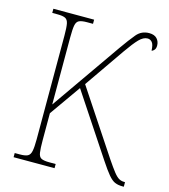

<svg xmlns="http://www.w3.org/2000/svg" viewBox="-108 -806 786 892"><g transform="rotate(15 285.0 -360.0)"><path d="M40 0V-20H65Q90 -20 102 -26Q114 -32 118 -51Q122 -70 122 -108V-606Q122 -645 118.5 -663.5Q115 -682 103 -688Q91 -694 65 -694H40V-714H236V-694H207Q181 -694 169 -688Q157 -682 153.5 -663.5Q150 -645 150 -606V-283L383 -617Q416 -664 439.5 -692Q463 -720 500 -720Q525 -720 537.5 -706.5Q550 -693 550 -673Q550 -660 544 -652.5Q538 -645 531 -644Q530 -673 521 -683.5Q512 -694 499 -694Q479 -694 458.5 -673Q438 -652 406 -606L273 -414L477 -106Q500 -72 514.5 -53.5Q529 -35 540.5 -28.5Q552 -22 566 -22H570V0H564Q542 0 527 -6.5Q512 -13 495 -33Q478 -53 451 -94L255 -390L150 -241V-111Q150 -71 153 -51.5Q156 -32 168 -26Q180 -20 206 -20H237V0Z"/></g></svg>

Font: Noto Serif Condensed Thin
Style: Regular
Weight: 100
Width: 3
Designer: Monotype Design Team
Foundry: Monotype Imaging Inc.
Version: Version 2.013; ttfautohint (v1.8.4.7-5d5b)